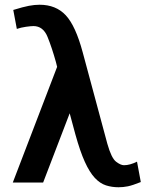

<svg xmlns="http://www.w3.org/2000/svg" viewBox="-20 -770 640 810"><path d="M221 -488 216 -508Q199 -569 180.5 -614.5Q162 -660 121 -660Q111 -660 89.5 -657Q68 -654 51 -648L36 -728Q78 -741 102 -745.5Q126 -750 147 -750Q216 -750 257.5 -705.5Q299 -661 329 -549L433 -163Q450 -103 469.5 -88Q489 -73 503 -73Q528 -73 558 -88L574 -2Q539 12 519.5 16Q500 20 480 20Q452 20 427 12Q402 4 380 -19.5Q358 -43 338 -87Q318 -131 298 -203L274 -292L162 0H34Z"/></svg>

Font: Moderustic Med
Style: Regular
Weight: 500
Designer: Tural Alisoy
Foundry: TAFT Foundry
Version: Version 2.110